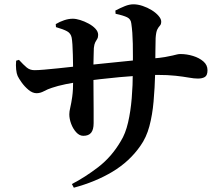

<svg xmlns="http://www.w3.org/2000/svg" viewBox="-20 -813 1040 892"><path d="M314 42Q376 10 437.5 -37.5Q499 -85 541 -157Q563 -192 575 -244Q587 -296 592 -357Q597 -418 597 -479Q598 -555 597 -609.5Q596 -664 590 -704Q588 -724 571 -732.5Q554 -741 517 -749L516 -764Q539 -776 560 -784.5Q581 -793 600 -793Q620 -793 642.5 -785.5Q665 -778 684.5 -766Q704 -754 716.5 -739.5Q729 -725 729 -713Q729 -700 723 -694Q717 -688 711 -676.5Q705 -665 703 -636Q702 -606 702 -577Q702 -548 701.5 -522.5Q701 -497 701 -475Q699 -404 693.5 -341.5Q688 -279 674 -226.5Q660 -174 632 -135Q582 -63 503 -15.5Q424 32 323 59ZM367 -182Q349 -182 334 -198.5Q319 -215 310.5 -238Q302 -261 302 -282Q302 -295 306.5 -313.5Q311 -332 315.5 -363Q320 -394 320 -446Q320 -474 319.5 -503Q319 -532 318.5 -558.5Q318 -585 316.5 -606Q315 -627 313 -638Q309 -658 292 -667.5Q275 -677 240 -687L239 -701Q257 -712 278 -719Q299 -726 318 -726Q333 -726 352.5 -720Q372 -714 391.5 -703.5Q411 -693 423.5 -679.5Q436 -666 436 -651Q436 -639 431.5 -632Q427 -625 422.5 -616.5Q418 -608 416 -590Q416 -577 415 -555Q414 -533 414 -509.5Q414 -486 414 -466Q414 -421 414.5 -379Q415 -337 415 -302Q415 -267 415 -241Q415 -211 403.5 -196.5Q392 -182 367 -182ZM150 -380Q131 -380 112.5 -395.5Q94 -411 80.5 -430Q67 -449 62 -460Q57 -471 55 -490.5Q53 -510 55 -531L68 -535Q89 -512 104 -499.5Q119 -487 140 -487Q157 -487 186 -489.5Q215 -492 249 -495.5Q283 -499 314 -502.5Q345 -506 364 -508Q395 -511 440.5 -516Q486 -521 534 -525.5Q582 -530 623 -534.5Q664 -539 687 -541Q724 -544 746.5 -548Q769 -552 781.5 -555Q794 -558 802 -560Q810 -562 818 -562Q848 -562 877 -553Q906 -544 925 -527.5Q944 -511 944 -487Q944 -463 932 -455.5Q920 -448 899 -448Q882 -448 857 -452.5Q832 -457 796 -461Q760 -465 710 -465Q675 -465 629 -462Q583 -459 535 -454.5Q487 -450 443.5 -445Q400 -440 371 -436Q324 -430 285.5 -422Q247 -414 221 -405Q202 -399 184.5 -389.5Q167 -380 150 -380Z"/></svg>

Font: Noto Serif TC
Style: Bold
Weight: 700
Designer: Ryoko NISHIZUKA 西塚涼子 (kana & ideographs); Frank Grießhammer (Latin, Greek & Cyrillic); Wenlong ZHANG 张文龙 (bopomofo); San
Foundry: Adobe
Version: Version 2.002-H1;hotconv 1.1.0;makeotfexe 2.6.0